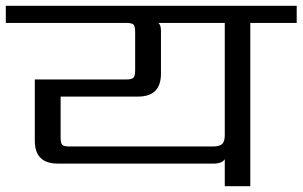

<svg xmlns="http://www.w3.org/2000/svg" viewBox="-40 -642 1043 662"><path d="M735 -176V-563H506Q515 -556 515 -536V-388Q515 -309 436 -309H169V-168Q169 -148 174.5 -142.5Q180 -137 200 -137H694Q717 -137 726 -145.5Q735 -154 735 -176ZM983 -622V-563H823V0H735V-93Q725 -78 698 -78H159Q80 -78 80 -157V-368H395Q414 -368 420 -374Q426 -380 426 -400V-532Q426 -552 420 -557.5Q414 -563 395 -563H-20V-622Z"/></svg>

Font: Sarpanch
Style: Regular
Weight: 400
Designer: Manushi Parikh (Devanagari and Latin), Jyotish Sonowal (Devanagari)
Foundry: Indian Type Foundry
Version: Version 2.004;PS 1.0;hotconv 1.0.78;makeotf.lib2.5.61930; tt